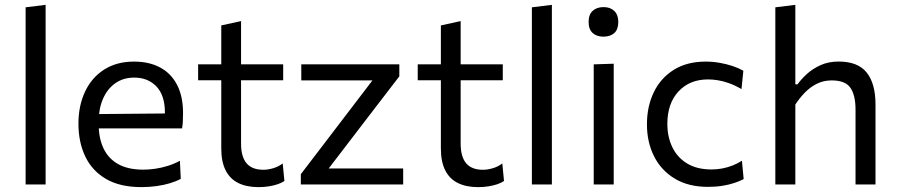

<svg xmlns="http://www.w3.org/2000/svg" viewBox="-20 -762 3710 793"><path d="M85.8 0Q85.8 -55.3 85.8 -106.4Q85.8 -157.6 85.8 -218.8V-493.7Q85.8 -556.5 85.8 -616.1Q85.8 -675.6 85.8 -731.8L168.4 -742Q168.4 -681.6 168.4 -620.8Q168.4 -559.9 168.4 -493.7V-218.8Q168.4 -157.6 168.4 -106.4Q168.4 -55.3 168.4 0Z M564.2 10.8Q475.2 10.8 417.6 -23.1Q360 -57 332 -116.1Q304 -175.1 304 -251Q304 -326 331.5 -384Q358.9 -442 410.4 -474.8Q461.8 -507.6 533.6 -507.6Q596.3 -507.6 641.7 -483.1Q687.1 -458.7 711.5 -411.2Q736 -363.8 736 -294.6Q736 -276.1 735.2 -261.3Q734.5 -246.4 732 -231.6L659.5 -268.2Q660.5 -275.8 660.8 -283.1Q661.1 -290.5 661.1 -297.4Q661.1 -368.1 626.1 -404.8Q591.1 -441.5 534.6 -441.5Q489.1 -441.5 456.2 -418.2Q423.3 -395 405.5 -354.1Q387.6 -313.2 387.6 -260.6V-249Q387.6 -191.1 407.6 -149Q427.5 -106.9 468.3 -84.1Q509.2 -61.3 572 -61.3Q595.5 -61.3 621.6 -65.1Q647.8 -69 673.7 -77.1Q699.7 -85.2 723 -98.1L726.6 -23.4Q707.6 -13.1 682.5 -5.4Q657.4 2.3 627.3 6.5Q597.3 10.8 564.2 10.8ZM338.6 -231.6V-290.5L681.3 -293.5L732 -274.4V-231.6Z M1047.8 10.9Q998.3 10.9 963.9 -6.2Q929.5 -23.4 911.7 -58.8Q893.9 -94.2 893.9 -149.1Q893.9 -192.6 893.9 -235.4Q893.9 -278.2 893.9 -319.3Q893.9 -360.3 893.9 -398.7Q893.9 -437 893.9 -471.8Q893.9 -522.8 893.9 -566.5Q893.9 -610.2 893.9 -657L975.6 -674.9Q975.6 -637.8 975.6 -606.4Q975.6 -575 975.6 -543Q975.6 -510.9 975.6 -471.8V-168.7Q975.6 -114.8 998.2 -87.8Q1020.8 -60.8 1067.9 -60.8Q1086.7 -60.8 1108.5 -67.2Q1130.3 -73.7 1147.6 -86.9L1154.7 -14.5Q1144.3 -7.1 1127.5 -1.3Q1110.7 4.5 1090.1 7.7Q1069.6 10.9 1047.8 10.9ZM798.3 -430.5V-496.2H1149.6V-430.5Q1099.6 -430.5 1048.7 -430.5Q997.8 -430.5 949.8 -430.5H916.1Z M1222.5 0V-42.6Q1264.8 -98 1305.5 -151.2Q1346.2 -204.3 1382 -251.5L1541.2 -459.9L1553 -430H1443.4Q1416.5 -430 1379.3 -430Q1342.1 -430 1301.5 -430Q1260.9 -430 1224.4 -430V-496.2H1629.3V-446.6Q1609.9 -421.3 1584.2 -388Q1558.6 -354.6 1531.2 -318.9Q1503.8 -283.2 1479 -250.9L1321.1 -44.7L1312.1 -66.2H1432.8Q1460 -66.2 1496.8 -66.2Q1533.7 -66.2 1572.6 -66.2Q1611.6 -66.2 1645.2 -66.2V0Z M1954.8 10.9Q1905.3 10.9 1870.9 -6.2Q1836.5 -23.4 1818.7 -58.8Q1800.9 -94.2 1800.9 -149.1Q1800.9 -192.6 1800.9 -235.4Q1800.9 -278.2 1800.9 -319.3Q1800.9 -360.3 1800.9 -398.7Q1800.9 -437 1800.9 -471.8Q1800.9 -522.8 1800.9 -566.5Q1800.9 -610.2 1800.9 -657L1882.6 -674.9Q1882.6 -637.8 1882.6 -606.4Q1882.6 -575 1882.6 -543Q1882.6 -510.9 1882.6 -471.8V-168.7Q1882.6 -114.8 1905.2 -87.8Q1927.8 -60.8 1974.9 -60.8Q1993.7 -60.8 2015.5 -67.2Q2037.3 -73.7 2054.6 -86.9L2061.7 -14.5Q2051.3 -7.1 2034.5 -1.3Q2017.7 4.5 1997.1 7.7Q1976.6 10.9 1954.8 10.9ZM1705.3 -430.5V-496.2H2056.6V-430.5Q2006.6 -430.5 1955.7 -430.5Q1904.8 -430.5 1856.8 -430.5H1823.1Z M2176.8 0Q2176.8 -55.3 2176.8 -106.4Q2176.8 -157.6 2176.8 -218.8V-493.7Q2176.8 -556.5 2176.8 -616.1Q2176.8 -675.6 2176.8 -731.8L2259.4 -742Q2259.4 -681.6 2259.4 -620.8Q2259.4 -559.9 2259.4 -493.7V-218.8Q2259.4 -157.6 2259.4 -106.4Q2259.4 -55.3 2259.4 0Z M2432.2 0Q2432.2 -55.3 2432.2 -106.4Q2432.2 -157.6 2432.2 -218.8V-268.8Q2432.2 -313.3 2432.2 -351.1Q2432.2 -389 2432.2 -424.2Q2432.2 -459.5 2432.2 -496.2L2514.8 -498.9Q2514.8 -462.1 2514.8 -426.4Q2514.8 -390.7 2514.8 -352.4Q2514.8 -314.1 2514.8 -268.8V-218.8Q2514.8 -157.6 2514.8 -106.4Q2514.8 -55.3 2514.8 0ZM2471.9 -610.6Q2444.9 -610.6 2428 -625.5Q2411.1 -640.4 2411.1 -671.7Q2411.1 -701.9 2428 -717.3Q2444.9 -732.7 2472.9 -732.7Q2500.8 -732.7 2517.2 -716.7Q2533.7 -700.8 2533.7 -671.7Q2533.7 -640.4 2517.2 -625.5Q2500.6 -610.6 2471.9 -610.6Z M2904.1 9.8Q2823.3 9.8 2767 -24.2Q2710.8 -58.1 2681.4 -116.5Q2652 -174.9 2652 -248.3Q2652 -322.1 2680.2 -380.8Q2708.5 -439.5 2762.7 -473.5Q2817 -507.6 2894.8 -507.6Q2923.9 -507.6 2952.2 -502.6Q2980.5 -497.7 3005.6 -489.3Q3030.6 -480.9 3050.2 -469.9L3042.5 -394.1Q3014.5 -410.2 2989.9 -418.8Q2965.2 -427.5 2943.9 -430.7Q2922.6 -434 2904.6 -434Q2828.3 -434 2782.3 -384.3Q2736.3 -334.7 2736.3 -250.2Q2736.3 -196.8 2756.8 -154.2Q2777.2 -111.6 2817.8 -86.9Q2858.4 -62.1 2919.1 -62.1Q2940.6 -62.1 2961.9 -66Q2983.2 -70 3004 -77.8Q3024.8 -85.7 3044.3 -98.1L3051.5 -22.3Q3035.2 -13.7 3013.2 -6.4Q2991.1 1 2963.7 5.4Q2936.3 9.8 2904.1 9.8Z M3182.3 0Q3182.3 -55.3 3182.3 -106.4Q3182.3 -157.6 3182.3 -218.8V-493.7Q3182.3 -556.5 3182.3 -615.9Q3182.3 -675.3 3182.3 -731.8L3264.9 -742Q3264.9 -682.3 3264.9 -621.1Q3264.9 -559.9 3264.9 -493.7V-413.6H3273.9Q3288.9 -434.7 3312.7 -456.5Q3336.6 -478.3 3369.3 -493.1Q3402 -507.8 3444 -507.8Q3523.2 -507.8 3559.6 -462.4Q3596 -417 3596 -330.4Q3596 -298 3596 -273Q3596 -248.1 3596 -218.8Q3596 -159.8 3596 -107.5Q3596 -55.3 3596 0H3513.5Q3513.5 -55.3 3513.5 -107.1Q3513.5 -159 3513.5 -215.3V-309.3Q3513.5 -368.9 3492.3 -399.4Q3471.2 -429.9 3415.4 -429.9Q3381.8 -429.9 3354.5 -416.4Q3327.1 -402.9 3304.9 -380.3Q3282.7 -357.7 3264.9 -330.2V-215.3Q3264.9 -156.8 3264.9 -106Q3264.9 -55.3 3264.9 0Z"/></svg>

Font: Commissioner Thin
Style: Regular
Weight: 100
Designer: Kostas Bartsokas
Foundry: Kostas Bartsokas
Version: Version 1.001;gftools[0.9.23]